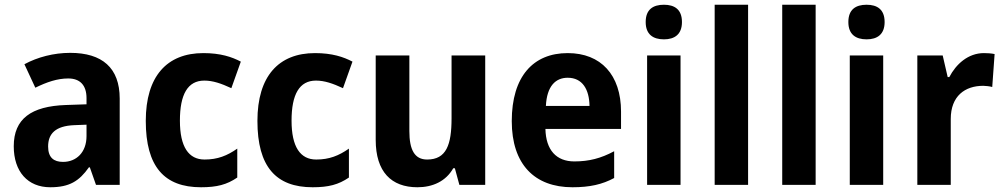

<svg xmlns="http://www.w3.org/2000/svg" viewBox="-20 -780 4235 810"><path d="M276 -557C207 -557 138 -539 83 -509L129 -410C178 -434 222 -449 268 -449C317 -449 345 -421 345 -366V-340L258 -337C112 -332 38 -279 38 -163C38 -56 97 10 192 10C273 10 314 -16 355 -74H359L385 0H485V-364C485 -494 411 -557 276 -557ZM294 -252 345 -254V-206C345 -137 302 -97 246 -97C207 -97 183 -115 183 -162C183 -215 213 -249 294 -252Z M828 10C895 10 937 -1 981 -31V-153C938 -123 898 -107 843 -107C776 -107 739 -160 739 -271C739 -382 772 -440 842 -440C878 -440 913 -428 956 -408L996 -520C958 -540 910 -556 838 -556C684 -556 595 -458 595 -270C595 -77 673 10 828 10Z M1299 10C1366 10 1408 -1 1452 -31V-153C1409 -123 1369 -107 1314 -107C1247 -107 1210 -160 1210 -271C1210 -382 1243 -440 1313 -440C1349 -440 1384 -428 1427 -408L1467 -520C1429 -540 1381 -556 1309 -556C1155 -556 1066 -458 1066 -270C1066 -77 1144 10 1299 10Z M2027 -546H1885V-281C1885 -169 1863 -107 1782 -107C1729 -107 1707 -148 1707 -227V-546H1565V-190C1565 -55 1631 10 1741 10C1805 10 1861 -15 1892 -70H1899L1918 0H2027Z M2375 -556C2230 -556 2139 -458 2139 -269C2139 -87 2235 10 2395 10C2468 10 2521 -2 2571 -29V-142C2515 -112 2465 -99 2403 -99C2327 -99 2283 -147 2281 -236H2600V-309C2600 -464 2515 -556 2375 -556ZM2375 -452C2437 -452 2466 -403 2467 -333H2283C2287 -417 2324 -452 2375 -452Z M2781 -760C2735 -760 2704 -740 2704 -687C2704 -635 2735 -614 2781 -614C2826 -614 2857 -635 2857 -687C2857 -740 2826 -760 2781 -760ZM2851 -546H2710V0H2851Z M3136 0V-760H2995V0Z M3421 0V-760H3280V0Z M3636 -760C3590 -760 3559 -740 3559 -687C3559 -635 3590 -614 3636 -614C3681 -614 3712 -635 3712 -687C3712 -740 3681 -760 3636 -760ZM3706 -546H3565V0H3706Z M4131 -556C4064 -556 4013 -509 3985 -455H3978L3957 -546H3850V0H3991V-278C3991 -375 4051 -418 4128 -418C4137 -418 4156 -416 4166 -413L4176 -552C4162 -555 4144 -556 4131 -556Z"/></svg>

Font: Noto Sans Telugu SemiCondensed
Style: Bold
Weight: 700
Width: 4
Designer: Jelle Bosma - Monotype Design Team
Foundry: Monotype Imaging Inc.
Version: Version 2.005